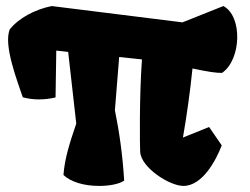

<svg xmlns="http://www.w3.org/2000/svg" viewBox="-20 -608 830 638"><path d="M190.9 -26.4C214.4 -4.4 256.8 9.8 309.1 9.8C340.3 9.8 373.5 4.9 392.6 -7.8C387.7 -90.8 376.5 -169.9 361.8 -241.7L376 -418.5L451.7 -410.6C442.4 -279.8 444.8 -120.6 445.8 -103.5C448.7 -50.8 543.5 9.8 589.4 9.8C653.3 9.8 698.7 -77.1 716.8 -125L674.8 -186L587.9 -150.9C601.1 -227.1 611.8 -303.7 619.6 -380.4C670.9 -369.6 696.3 -365.7 717.8 -365.7C782.2 -409.7 786.6 -554.2 722.2 -587.9L586.4 -533.7L151.9 -587.9C94.2 -576.2 42 -546.9 13.2 -511.7C-10.7 -460.9 39.1 -335 55.7 -284.7C87.9 -275.9 125 -274.9 164.6 -284.2L167 -439.9L206.5 -435.5L233.4 -197.3C211.9 -134.3 194.8 -81.5 190.9 -26.4Z"/></svg>

Font: Fruktur
Style: Regular
Weight: 400
Designer: Viktoriya Grabowska
Foundry: Viktoriya Grabowska
Version: Version 1.002